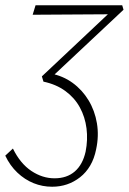

<svg xmlns="http://www.w3.org/2000/svg" viewBox="-62 -420 489 729"><path d="M136 289Q99 289 65.5 275.5Q32 262 4 235.5Q-24 209 -42 171L-13 144Q15 201 57 229Q99 257 145 257Q192 257 222 231Q252 205 263 156Q272 111 266.5 67.5Q261 24 241 -12.5Q221 -49 186 -74.5Q151 -100 103 -110L97 -130L368 -385L380 -366L62 -364L73 -400H402L407 -383L132 -125L130 -141Q177 -132 213.5 -105.5Q250 -79 274 -39.5Q298 0 306 48Q314 96 303 147Q296 182 280.5 208.5Q265 235 242 253Q219 271 192.5 280Q166 289 136 289Z"/></svg>

Font: Ysabeau ExtraLight
Style: Italic
Weight: 250
Italic angle: -12°
Version: Version 2.000;gftools[0.9.27.dev2+g8671c4b]